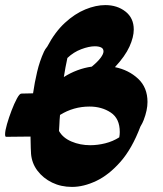

<svg xmlns="http://www.w3.org/2000/svg" viewBox="-40 -721 641 755"><path d="M44 -353 90 -354Q96 -396 106 -438.5Q116 -481 133 -518Q137 -527 146 -538Q176 -595 215 -631Q254 -667 295.5 -684Q337 -701 374 -701Q421 -701 453.5 -675.5Q486 -650 486 -605Q486 -575 469 -537.5Q452 -500 412 -457Q466 -446 503 -411.5Q540 -377 540 -320Q540 -288 525 -249Q521 -238 512 -223Q479 -136 433.5 -84.5Q388 -33 338.5 -9.5Q289 14 243 14Q200 14 165 -3Q130 -20 107.5 -49.5Q85 -79 82 -117V-119Q82 -121 81 -139.5Q80 -158 80 -184L-16 -183Q-20 -183 -20 -193Q-20 -207 -12.5 -233Q-5 -259 5.5 -286.5Q16 -314 26.5 -333.5Q37 -353 44 -353ZM333 -539Q310 -539 279.5 -527.5Q249 -516 225 -493Q221 -475 217.5 -456Q214 -437 211 -418Q236 -434 264 -444.5Q292 -455 321 -459Q345 -479 356 -494Q367 -509 367 -519Q367 -530 357.5 -534.5Q348 -539 333 -539ZM312 -302Q249 -302 196 -269Q194 -248 193.5 -231.5Q193 -215 192 -206Q207 -179 241 -164.5Q275 -150 315 -150Q344 -150 374 -157.5Q404 -165 429 -181Q431 -192 431 -202Q431 -255 395.5 -278.5Q360 -302 312 -302Z"/></svg>

Font: Ga Maamli
Style: Regular
Weight: 400
Designer: Afotey Clement Nii Odai, Ama Asantewa Diaka, David Abbey-Thompson
Foundry: Sorkin Type Co.
Version: Version 1.000; ttfautohint (v1.8.4.7-5d5b)